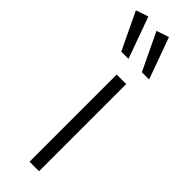

<svg xmlns="http://www.w3.org/2000/svg" viewBox="-304 -761 771 771"><g transform="rotate(45 81.5 -375.0)"><path d="M133 -495V0H79V-495ZM144 -573 68 -732 121 -750 185 -573ZM27 -573 -49 -732 4 -750 68 -573Z"/></g></svg>

Font: Livvic Light
Style: Regular
Weight: 300
Designer: Jacques Le Bailly, Baron von Fonthausen
Version: Version 1.001; ttfautohint (v1.8.2)